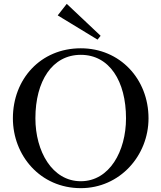

<svg xmlns="http://www.w3.org/2000/svg" viewBox="-20 -967 839 998"><path d="M400 11C603 11 752 -158 752 -352C752 -557 603 -716 400 -716C191 -716 47 -556 47 -352C47 -159 189 11 400 11ZM164 -352C164 -545 251 -682 400 -682C549 -682 635 -545 635 -352C635 -181 549 -25 400 -25C251 -25 164 -181 164 -352ZM280 -887 327 -947 503 -781 487 -761Z"/></svg>

Font: Ortica Linear
Style: Regular
Weight: 400
Designer: Benedetta Bovani
Foundry: Collletttivo
Version: Version 2.000;Glyphs 3.1.2 (3151)